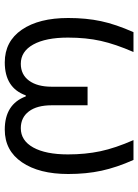

<svg xmlns="http://www.w3.org/2000/svg" viewBox="94 -669 585 813"><g transform="rotate(90 386.5 -262.5)"><path d="M244.1 9.8Q155.3 9.8 105.7 -62.5Q56.2 -134.8 56.2 -258.8Q56.2 -335 69.6 -397.7Q83 -460.4 116.2 -535.2H200.2Q167 -459 153.1 -396.7Q139.2 -334.5 139.2 -257.8Q139.2 -163.6 168.5 -110.8Q197.8 -58.1 250 -58.1Q295.9 -58.1 321.5 -93Q347.2 -127.9 347.2 -189V-340.8H425.8V-189Q425.8 -126.5 451.7 -92.3Q477.5 -58.1 522.9 -58.1Q575.2 -58.1 604.5 -110.8Q633.8 -163.6 633.8 -257.8Q633.8 -331.5 620.4 -395Q606.9 -458.5 573.2 -535.2H657.2Q689 -463.9 702.9 -399.7Q716.8 -335.4 716.8 -258.8Q716.8 -135.7 667.2 -63Q617.7 9.8 528.8 9.8Q421.4 9.8 388.2 -79.1H383.8Q352.1 9.8 244.1 9.8Z"/></g></svg>

Font: Open Sans ACDW
Style: acdw
Weight: 400
Foundry: Ascender Corporation
Version: Version 1.10